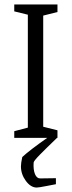

<svg xmlns="http://www.w3.org/2000/svg" viewBox="-20 -619 322 862"><path d="M174 -549V-50L238 -34V0H236Q188 46 159.5 75Q131 104 131 111Q129 143 137 162.5Q145 182 160 182L231 181V208Q225 209 189.5 216Q154 223 145 223Q118 223 96 193Q74 163 74 128Q74 113 80 86Q112 56 192 0H44V-30L105 -46V-553L44 -568V-599H238V-565Z"/></svg>

Font: Grenze Light
Style: Regular
Weight: 300
Designer: Renata Polastri
Foundry: Omnibus-Type
Version: Version 1.002; ttfautohint (v1.8)